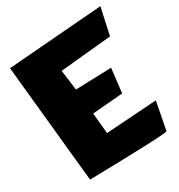

<svg xmlns="http://www.w3.org/2000/svg" viewBox="-178 -814 867 928"><g transform="rotate(-30 255.5 -349.5)"><path d="M517.6 -700.2 484.9 -550.3 199.2 -522.9 213.9 -410.2 413.6 -416.5 397.9 -282.2 228 -268.1 238.8 -152.8 522 -171.9 492.2 -17.1Q490.7 -7.8 55.2 1L-10.7 -658.7Z"/></g></svg>

Font: Lapsus Pro (theguybrush.com)
Style: Bold
Weight: 700
Designer: Jose Roses
Version: Version 1.00 February 9, 2018, initial release